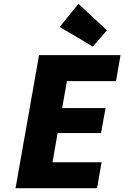

<svg xmlns="http://www.w3.org/2000/svg" viewBox="-20 -993 656 1013"><path d="M333 -565 308 -423H537L513 -291H284L257 -137H516L492 0H62L186 -702H616L592 -565ZM295 -851 394 -973 544 -833 470 -747Z"/></svg>

Font: Fz Poppins
Style: Bold Italic
Weight: 700
Italic angle: -10°
Designer: Ninad Kale (Devanagari), Jonny Pinhorn (Latin)
Foundry: Indian Type Foundry
Version: Vit hóa bi Vntype.Com & FontZin.Com